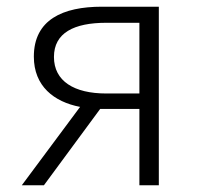

<svg xmlns="http://www.w3.org/2000/svg" viewBox="-20 -553 594 573"><path d="M396 -274H297C201 -274 141 -311 141 -383C141 -455 201 -485 297 -485H396ZM284 -533C167 -533 81 -494 81 -384C81 -296 141 -249 219 -234L45 0H111L279 -228H280H396V0H454V-533Z"/></svg>

Font: Noto Sans T Chinese Light
Style: Regular
Weight: 300
Designer: Ryoko NISHIZUKA (kana & ideographs); Paul D. Hunt (Latin, Greek & Cyrillic); Wenlong ZHANG (bopomofo); Sandoll Communica
Foundry: Adobe Systems Incorporated
Version: Version 1.000;PS 1;hotconv 1.0.78;makeotf.lib2.5.61930